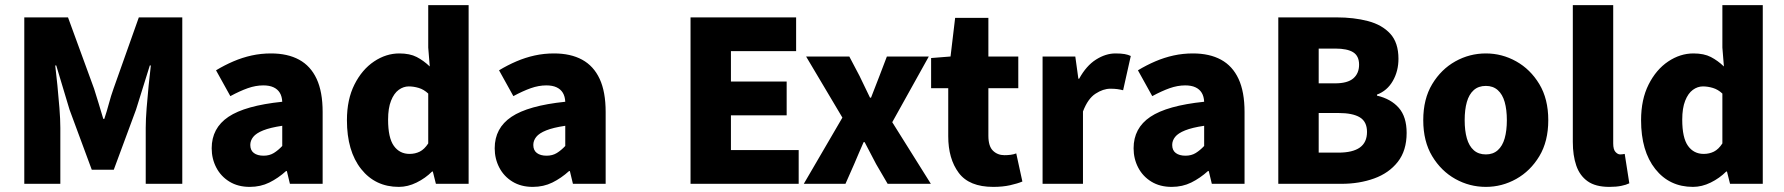

<svg xmlns="http://www.w3.org/2000/svg" viewBox="-20 -719 6977 751"><path d="M75 0V-651H246L348 -372Q357 -344 366 -314Q375 -284 384 -254H388Q398 -284 406 -314Q414 -344 424 -372L523 -651H693V0H550V-219Q550 -251 553.5 -296Q557 -341 561.5 -385.5Q566 -430 570 -463H566L512 -290L425 -55H339L252 -290L200 -463H196Q200 -430 204.5 -385.5Q209 -341 212.5 -296Q216 -251 216 -219V0Z M957 12Q911 12 877.5 -8.5Q844 -29 826 -63.5Q808 -98 808 -139Q808 -218 873.5 -262Q939 -306 1084 -321Q1083 -342 1074.5 -356Q1066 -370 1050 -377.5Q1034 -385 1010 -385Q980 -385 949 -374Q918 -363 881 -343L825 -444Q858 -464 893 -479Q928 -494 964.5 -502Q1001 -510 1040 -510Q1105 -510 1150 -485.5Q1195 -461 1218.5 -410.5Q1242 -360 1242 -281V0H1114L1102 -50H1099Q1068 -22 1033.5 -5Q999 12 957 12ZM1011 -110Q1034 -110 1051 -120.5Q1068 -131 1084 -148V-227Q1037 -220 1009.5 -209Q982 -198 970.5 -183.5Q959 -169 959 -152Q959 -131 973 -120.5Q987 -110 1011 -110Z M1540 12Q1448 12 1392.5 -58Q1337 -128 1337 -249Q1337 -330 1366.5 -388.5Q1396 -447 1443 -478.5Q1490 -510 1542 -510Q1583 -510 1610 -496Q1637 -482 1661 -459L1655 -533V-699H1813V0H1685L1673 -48H1670Q1644 -22 1609.5 -5Q1575 12 1540 12ZM1582 -117Q1604 -117 1622 -126Q1640 -135 1655 -158V-353Q1638 -369 1618 -375Q1598 -381 1579 -381Q1558 -381 1539.5 -367.5Q1521 -354 1509.5 -325Q1498 -296 1498 -251Q1498 -180 1520.5 -148.5Q1543 -117 1582 -117Z M2064 12Q2018 12 1984.5 -8.5Q1951 -29 1933 -63.5Q1915 -98 1915 -139Q1915 -218 1980.5 -262Q2046 -306 2191 -321Q2190 -342 2181.5 -356Q2173 -370 2157 -377.5Q2141 -385 2117 -385Q2087 -385 2056 -374Q2025 -363 1988 -343L1932 -444Q1965 -464 2000 -479Q2035 -494 2071.5 -502Q2108 -510 2147 -510Q2212 -510 2257 -485.5Q2302 -461 2325.5 -410.5Q2349 -360 2349 -281V0H2221L2209 -50H2206Q2175 -22 2140.5 -5Q2106 12 2064 12ZM2118 -110Q2141 -110 2158 -120.5Q2175 -131 2191 -148V-227Q2144 -220 2116.5 -209Q2089 -198 2077.5 -183.5Q2066 -169 2066 -152Q2066 -131 2080 -120.5Q2094 -110 2118 -110Z M2681 0V-651H3094V-519H2839V-400H3057V-268H2839V-132H3104V0Z M3124 0 3275 -259 3133 -498H3302L3342 -422Q3352 -401 3362.5 -379.5Q3373 -358 3383 -337H3387Q3395 -358 3403.5 -379.5Q3412 -401 3420 -422L3449 -498H3613L3470 -241L3621 0H3452L3407 -77Q3396 -98 3384.5 -120Q3373 -142 3362 -163H3358Q3349 -142 3339.5 -120.5Q3330 -99 3321 -77L3287 0Z M3865 12Q3771 12 3730 -43Q3689 -98 3689 -186V-374H3622V-492L3698 -498L3716 -649H3846V-498H3963V-374H3846V-188Q3846 -147 3864 -129.5Q3882 -112 3909 -112Q3921 -112 3933 -113.5Q3945 -115 3955 -119L3979 -9Q3960 -1 3931 5.5Q3902 12 3865 12Z M4058 0V-498H4186L4198 -411H4201Q4229 -462 4267 -486Q4305 -510 4343 -510Q4365 -510 4379 -507.5Q4393 -505 4403 -500L4373 -366Q4361 -369 4350 -370.5Q4339 -372 4323 -372Q4295 -372 4265 -352.5Q4235 -333 4216 -283V0Z M4563 12Q4517 12 4483.5 -8.5Q4450 -29 4432 -63.5Q4414 -98 4414 -139Q4414 -218 4479.5 -262Q4545 -306 4690 -321Q4689 -342 4680.5 -356Q4672 -370 4656 -377.5Q4640 -385 4616 -385Q4586 -385 4555 -374Q4524 -363 4487 -343L4431 -444Q4464 -464 4499 -479Q4534 -494 4570.5 -502Q4607 -510 4646 -510Q4711 -510 4756 -485.5Q4801 -461 4824.5 -410.5Q4848 -360 4848 -281V0H4720L4708 -50H4705Q4674 -22 4639.5 -5Q4605 12 4563 12ZM4617 -110Q4640 -110 4657 -120.5Q4674 -131 4690 -148V-227Q4643 -220 4615.5 -209Q4588 -198 4576.5 -183.5Q4565 -169 4565 -152Q4565 -131 4579 -120.5Q4593 -110 4617 -110Z M4980 0V-651H5208Q5276 -651 5331 -636.5Q5386 -622 5418 -587Q5450 -552 5450 -489Q5450 -441 5428 -402.5Q5406 -364 5366 -349V-345Q5421 -332 5451.5 -297Q5482 -262 5482 -199Q5482 -130 5447.5 -86Q5413 -42 5355 -21Q5297 0 5227 0ZM5138 -393H5202Q5251 -393 5273.5 -412.5Q5296 -432 5296 -466Q5296 -500 5273 -514.5Q5250 -529 5203 -529H5138ZM5138 -122H5215Q5271 -122 5299 -142Q5327 -162 5327 -203Q5327 -243 5299 -260Q5271 -277 5215 -277H5138Z M5792 12Q5728 12 5672.5 -19Q5617 -50 5582 -108Q5547 -166 5547 -249Q5547 -332 5582 -390Q5617 -448 5672.5 -479Q5728 -510 5792 -510Q5855 -510 5910.5 -479Q5966 -448 6001 -390Q6036 -332 6036 -249Q6036 -166 6001 -108Q5966 -50 5910.5 -19Q5855 12 5792 12ZM5792 -115Q5820 -115 5838.5 -131.5Q5857 -148 5865.5 -178Q5874 -208 5874 -249Q5874 -290 5865.5 -320Q5857 -350 5838.5 -366.5Q5820 -383 5792 -383Q5763 -383 5744.5 -366.5Q5726 -350 5717.5 -320Q5709 -290 5709 -249Q5709 -208 5717.5 -178Q5726 -148 5744.5 -131.5Q5763 -115 5792 -115Z M6275 12Q6221 12 6190 -10Q6159 -32 6145.5 -71.5Q6132 -111 6132 -164V-699H6290V-158Q6290 -134 6299 -124.5Q6308 -115 6317 -115Q6322 -115 6325.5 -115.5Q6329 -116 6335 -117L6353 -2Q6341 4 6321.5 8Q6302 12 6275 12Z M6602 12Q6510 12 6454.5 -58Q6399 -128 6399 -249Q6399 -330 6428.5 -388.5Q6458 -447 6505 -478.5Q6552 -510 6604 -510Q6645 -510 6672 -496Q6699 -482 6723 -459L6717 -533V-699H6875V0H6747L6735 -48H6732Q6706 -22 6671.5 -5Q6637 12 6602 12ZM6644 -117Q6666 -117 6684 -126Q6702 -135 6717 -158V-353Q6700 -369 6680 -375Q6660 -381 6641 -381Q6620 -381 6601.5 -367.5Q6583 -354 6571.5 -325Q6560 -296 6560 -251Q6560 -180 6582.5 -148.5Q6605 -117 6644 -117Z"/></svg>

Font: Mada ExtraBold
Style: Regular
Weight: 800
Designer: Khaled Hosny
Version: Version 1.5